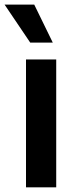

<svg xmlns="http://www.w3.org/2000/svg" viewBox="-45 -799 326 819"><path d="M84 -617.2 -25.4 -779.3H101.1L180.2 -617.2ZM65.9 0V-545.4H194.8V0Z"/></svg>

Font: Interop SemBd
Style: Regular
Weight: 600
Designer: Rasmus Andersson, Google, Jang Haemin
Foundry: jhaemin
Version: Version 1.007